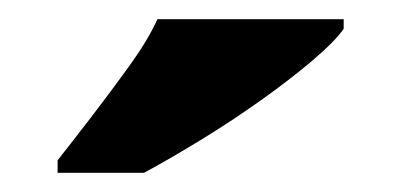

<svg xmlns="http://www.w3.org/2000/svg" viewBox="-20 -786 418 200"><path d="M40 -619Q55 -638 75 -664Q95 -690 114.5 -717Q134 -744 144 -766H338V-756Q329 -743 305.5 -723Q282 -703 251 -681Q220 -659 188 -639.5Q156 -620 130 -606H40Z"/></svg>

Font: Noto Serif Hentaigana Black
Style: Regular
Weight: 900
Designer: Kazuhiro Yamada
Foundry: nipponia
Version: Version 1.000; ttfautohint (v1.8.4.7-5d5b)